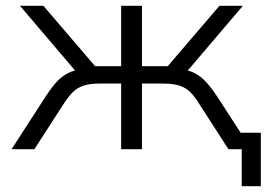

<svg xmlns="http://www.w3.org/2000/svg" viewBox="-20 -516 923 664"><path d="M816 128V0H782V-57H882V128ZM20 0 128 -167Q150 -202 169 -225Q188 -248 212 -261.5Q236 -275 273 -278L250 -260L49 -496H130L309 -287H399V-496H471V-287H560L739 -496H820L619 -260L597 -278Q629 -275 651.5 -264Q674 -253 694.5 -230.5Q715 -208 741 -167L849 0H770L672 -152Q656 -179 640 -195.5Q624 -212 602 -219.5Q580 -227 543 -227H471V0H399V-227H326Q290 -227 268 -219.5Q246 -212 230 -195.5Q214 -179 197 -152L99 0Z"/></svg>

Font: Nunito Sans 6pt Light
Style: Regular
Weight: 300
Version: Version 3.101;gftools[0.9.27]